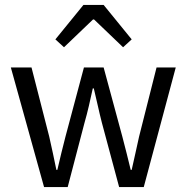

<svg xmlns="http://www.w3.org/2000/svg" viewBox="-20 -760 758 780"><path d="M159 0 24 -486H108L180 -205Q188 -170 195 -137Q202 -104 209 -70H213Q221 -104 229 -137.5Q237 -171 246 -205L321 -486H401L477 -205Q486 -170 494.5 -137Q503 -104 511 -70H515Q523 -104 530 -137Q537 -170 545 -205L616 -486H694L564 0H464L394 -261Q385 -296 377.5 -330Q370 -364 361 -401H357Q349 -364 341 -329.5Q333 -295 323 -260L255 0ZM205 -600 319 -740H401L515 -600L480 -568L362 -681H358L240 -568Z"/></svg>

Font: Processing Sans Pro
Style: Regular
Weight: 400
Designer: Paul D. Hunt
Foundry: Adobe Systems Incorporated
Version: Version 2.020;PS 2.000;hotconv 1.0.86;makeotf.lib2.5.63406